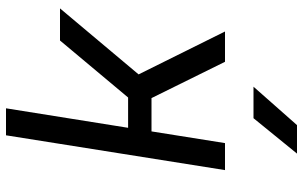

<svg xmlns="http://www.w3.org/2000/svg" viewBox="-205 -565 1010 640"><g transform="rotate(-90 300.0 -245.0)"><path d="M53 0H143L182 -245H293L414 0H515L372 -288L592 -550H485L295 -323H194L259 -730H169ZM108 240H203L331 95H226Z"/></g></svg>

Font: JetBrains Mono
Style: Italic
Weight: 400
Italic angle: -9°
Monospace: yes
Designer: Philipp Nurullin, Konstantin Bulenkov
Foundry: JetBrains
Version: Version 2.305